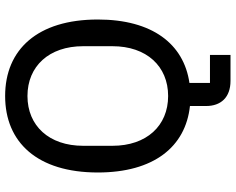

<svg xmlns="http://www.w3.org/2000/svg" viewBox="-105 -645 918 748"><g transform="rotate(-90 354.0 -271.0)"><path d="M514 88H405V8C557 -14 652 -137 652 -349C652 -584 535 -710 354 -710C173 -710 56 -584 56 -349C56 -131 156 -7 315 10V73C315 130 348 168 413 168H514ZM354 -75C238 -75 160 -159 160 -292V-406C160 -539 238 -623 354 -623C470 -623 548 -539 548 -406V-292C548 -159 470 -75 354 -75Z"/></g></svg>

Font: IBM Plex Devanagari Text
Style: Regular
Weight: 450
Designer: Mike Abbink, Paul van der Laan, Pieter van Rosmalen, Erin McLaughlin
Foundry: Bold Monday
Version: Version 1.0